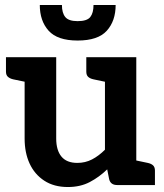

<svg xmlns="http://www.w3.org/2000/svg" viewBox="-20 -744 660 772"><path d="M253 8Q197 8 158 -17.5Q119 -43 99 -86.5Q79 -130 79 -187V-514H206V-187Q206 -140 227 -114.5Q248 -89 291 -89Q323 -89 350 -103Q377 -117 402 -142V-514H528V0H451Q425 0 419 -23L411 -63Q379 -32 341 -12Q303 8 253 8ZM504 0 517 -101 574 -89Q588 -86 595.5 -79Q603 -72 603 -58V0ZM103 -514 91 -413 33 -425Q20 -428 12 -435Q4 -442 4 -456V-514ZM426 -514 413 -413 356 -425Q342 -428 334.5 -435Q327 -442 327 -456V-514ZM292 -581Q211 -581 175.5 -620.5Q140 -660 140 -724H229Q229 -692 242.5 -675.5Q256 -659 292 -659Q330 -659 343 -675.5Q356 -692 356 -724H445Q445 -660 409.5 -620.5Q374 -581 292 -581Z"/></svg>

Font: Aleo
Style: Bold
Weight: 700
Designer: Alessio Laiso
Foundry: Alessio Laiso
Version: Version 2.001;gftools[0.9.29]